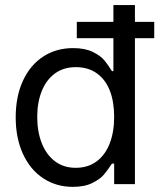

<svg xmlns="http://www.w3.org/2000/svg" viewBox="-20 -727 631 758"><path d="M42 -263.7Q42 -346.7 70.8 -408.7Q99.6 -470.7 150.9 -503.9Q202.1 -537.1 268.6 -537.1Q315.4 -537.1 346.2 -522Q377 -506.8 391.6 -489.3Q406.2 -471.7 421.9 -446.3H427.7V-707H512.7V0H430.7V-81.1H421.9Q405.3 -55.7 390.6 -38.1Q376 -20.5 345.2 -4.9Q314.5 10.7 267.6 10.7Q202.1 10.7 150.9 -22.9Q99.6 -56.6 70.8 -119.1Q42 -181.6 42 -263.7ZM430.7 -265.6Q430.7 -325.2 413.6 -369.1Q396.5 -413.1 362.3 -437.5Q328.1 -461.9 279.3 -461.9Q230.5 -461.9 196.3 -436.5Q162.1 -411.1 144.5 -366.7Q127 -322.3 127 -265.6Q127 -208 144.5 -162.6Q162.1 -117.2 196.3 -90.8Q230.5 -64.5 279.3 -64.5Q327.1 -64.5 361.3 -89.8Q395.5 -115.2 413.1 -160.6Q430.7 -206.1 430.7 -265.6ZM283.2 -640.6H588.9V-576.2H283.2Z"/></svg>

Font: Pretendard Std Variable
Style: Regular
Weight: 400
Designer: Base glyphs from Inter by Rasmus Andersson; Hangeul glyphs from Noto Sans CJK(Source Han Sans) by Jang Soo-young and Kan
Foundry: Kil Hyung-jin
Version: Version 1.309;Glyphs 3.2 (3225)